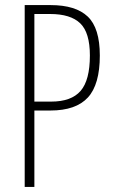

<svg xmlns="http://www.w3.org/2000/svg" viewBox="-20 -734 445 754"><path d="M179 -714Q277 -714 324.5 -669Q372 -624 372 -516Q372 -402 325 -351Q278 -300 178 -300H115V0H77V-714ZM177 -679H115V-335H181Q260 -335 296.5 -377Q333 -419 333 -516Q333 -606 295 -642.5Q257 -679 177 -679Z"/></svg>

Font: Noto Sans Arabic ExtCond ExtLt
Style: Regular
Weight: 200
Width: 2
Designer: Monotype Design Team, Nadine Chahine, Nizar Qandah and Khaled Hosny
Foundry: Monotype Imaging Inc.
Version: Version 2.012; ttfautohint (v1.8.4.7-5d5b)